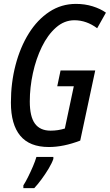

<svg xmlns="http://www.w3.org/2000/svg" viewBox="-20 -745 564 986"><path d="M231 10Q132 10 84 -48Q36 -106 36 -218Q36 -320 60 -411.5Q84 -503 128 -573.5Q172 -644 233.5 -684.5Q295 -725 370 -725Q416 -725 456 -712.5Q496 -700 524 -680L479 -600Q424 -641 362 -641Q310 -641 267.5 -603.5Q225 -566 195 -504.5Q165 -443 149 -369.5Q133 -296 133 -224Q133 -146 159.5 -110Q186 -74 240 -74Q278 -74 313 -85L359 -302H274L291 -383H469L392 -23Q306 10 231 10ZM100 207Q111 190 124 164Q137 138 149 110Q161 82 167 61H254V71Q247 92 230 120.5Q213 149 193 176Q173 203 156 221H100Z"/></svg>

Font: Noto Sans ExtraCondensed Medium
Style: Italic
Weight: 500
Width: 2
Italic angle: -12°
Designer: Monotype Design Team
Foundry: Monotype Imaging Inc.
Version: Version 2.013; ttfautohint (v1.8.4.7-5d5b)